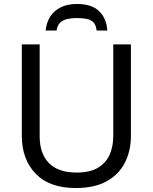

<svg xmlns="http://www.w3.org/2000/svg" viewBox="-20 -938 771 968"><path d="M640 -252Q640 -178 610 -118.5Q580 -59 518.5 -24.5Q457 10 362 10Q229 10 159.5 -62.5Q90 -135 90 -254V-714H180V-251Q180 -164 226.5 -116Q273 -68 367 -68Q432 -68 472.5 -91.5Q513 -115 532 -156.5Q551 -198 551 -252V-714H640ZM368 -918Q442 -918 479.5 -882Q517 -846 521 -784H467Q464 -812 451.5 -825Q439 -838 418 -842.5Q397 -847 366 -847Q340 -847 318.5 -842Q297 -837 283 -823.5Q269 -810 265 -784H210Q214 -824 233 -854Q252 -884 286 -901Q320 -918 368 -918Z"/></svg>

Font: Noto Sans Ambassadori
Style: Regular
Weight: 400
Designer: Monotype Design Team
Foundry: Monotype Imaging Inc.
Version: Version 2.013